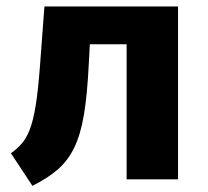

<svg xmlns="http://www.w3.org/2000/svg" viewBox="-20 -565 655 605"><path d="M541 -544.6V0H379V-425.6H263.1L259.5 -359Q254.9 -265.6 244.4 -203.1Q233.8 -140.5 213.8 -99.5Q193.8 -58.5 161.8 -30.8Q129.7 -3.1 82.1 20.5L14.4 -82.1Q33.8 -95.9 48.5 -112.6Q63.1 -129.2 73.8 -156.9Q84.6 -184.6 92.3 -231.5Q100 -278.5 105.6 -352.8L120 -544.6Z"/></svg>

Font: FiraCode Nerd Font
Style: Bold
Weight: 700
Designer: Carrois Corporate, Edenspiekermann AG, Nikita Prokopov
Foundry: Carrois Corporate, Edenspiekermann AG, Nikita Prokopov
Version: Version 6.002;Nerd Fonts 2.1.0